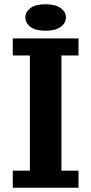

<svg xmlns="http://www.w3.org/2000/svg" viewBox="-20 -880 428 900"><path d="M120 -620H40V-700H348V-620H268V-80H348V0H40V-80H120ZM99 -799Q99 -824 122.5 -842Q146 -860 193 -860Q240 -860 264.5 -842Q289 -824 289 -799Q289 -772 264.5 -754Q240 -736 193 -736Q146 -736 122.5 -754Q99 -772 99 -799Z"/></svg>

Font: PT Sans Caption
Style: Bold
Weight: 700
Designer: A.Korolkova, O.Umpeleva, V.Yefimov
Foundry: ParaType Ltd
Version: Version 2.003W OFL